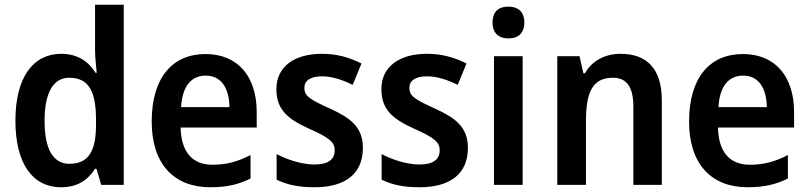

<svg xmlns="http://www.w3.org/2000/svg" viewBox="-20 -780 3412 810"><path d="M237 10C308 10 351 -21 381 -68H387L407 0H502V-760H381V-566C381 -537 386 -499 388 -473H383C353 -521 307 -553 238 -553C120 -553 45 -454 45 -271C45 -88 119 10 237 10ZM273 -89C204 -89 168 -151 168 -270C168 -386 203 -452 272 -452C357 -452 385 -391 385 -274V-253C385 -142 353 -89 273 -89Z M847 -552C707 -552 620 -452 620 -267C620 -89 713 10 867 10C937 10 987 -2 1037 -27V-126C983 -98 936 -85 876 -85C791 -85 744 -140 742 -242H1063V-307C1063 -458 983 -552 847 -552ZM848 -461C915 -461 947 -406 948 -328H744C749 -418 788 -461 848 -461Z M1511 -156C1511 -245 1457 -283 1372 -322C1285 -361 1264 -376 1264 -409C1264 -440 1290 -458 1338 -458C1382 -458 1425 -443 1468 -422L1505 -512C1452 -539 1399 -553 1338 -553C1222 -553 1146 -499 1146 -404C1146 -317 1194 -278 1284 -237C1375 -197 1392 -178 1392 -145C1392 -109 1366 -86 1307 -86C1254 -86 1192 -106 1147 -130V-22C1192 0 1241 10 1307 10C1438 10 1511 -48 1511 -156Z M1954 -156C1954 -245 1900 -283 1815 -322C1728 -361 1707 -376 1707 -409C1707 -440 1733 -458 1781 -458C1825 -458 1868 -443 1911 -422L1948 -512C1895 -539 1842 -553 1781 -553C1665 -553 1589 -499 1589 -404C1589 -317 1637 -278 1727 -237C1818 -197 1835 -178 1835 -145C1835 -109 1809 -86 1750 -86C1697 -86 1635 -106 1590 -130V-22C1635 0 1684 10 1750 10C1881 10 1954 -48 1954 -156Z M2125 -752C2085 -752 2058 -733 2058 -685C2058 -638 2086 -618 2125 -618C2164 -618 2192 -638 2192 -685C2192 -732 2164 -752 2125 -752ZM2185 -543H2064V0H2185Z M2598 -553C2536 -553 2478 -526 2448 -471H2441L2425 -543H2331V0H2452V-266C2452 -391 2479 -452 2566 -452C2626 -452 2652 -410 2652 -330V0H2772V-357C2772 -491 2708 -553 2598 -553Z M3114 -552C2974 -552 2887 -452 2887 -267C2887 -89 2980 10 3134 10C3204 10 3254 -2 3304 -27V-126C3250 -98 3203 -85 3143 -85C3058 -85 3011 -140 3009 -242H3330V-307C3330 -458 3250 -552 3114 -552ZM3115 -461C3182 -461 3214 -406 3215 -328H3011C3016 -418 3055 -461 3115 -461Z"/></svg>

Font: Noto Sans Devanagari UI SemiCondensed SemiBold
Style: Regular
Weight: 600
Width: 4
Designer: Jelle Bosma - Monotype Design Team
Foundry: Monotype Imaging Inc.
Version: Version 2.004